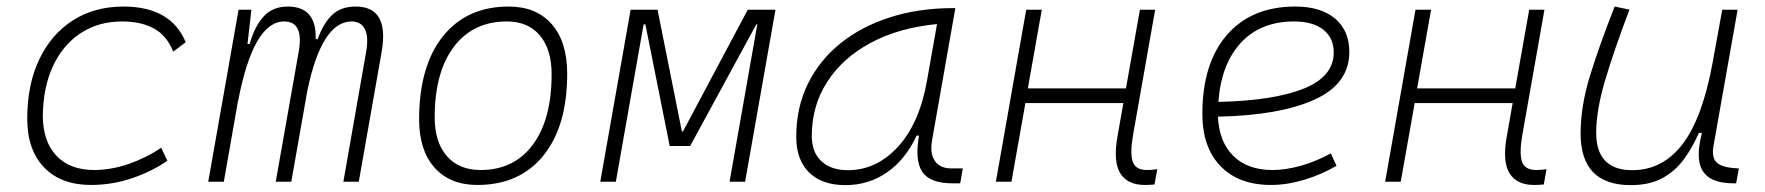

<svg xmlns="http://www.w3.org/2000/svg" viewBox="-20 -547 5313 578"><path d="M263.2 -35.2Q314.5 -35.2 367.4 -53.5Q420.4 -71.8 465.3 -102.1L483.9 -63Q436.5 -30.3 376.7 -10.3Q316.9 9.8 253.9 9.8Q163.6 9.8 112.8 -43Q62 -95.7 62 -189.9Q62 -292 97.9 -367.7Q133.8 -443.4 199 -485.4Q264.2 -527.3 351.6 -527.3Q494.6 -527.3 539.1 -419.9L501.5 -391.6Q481.9 -440.4 443.1 -461.4Q404.3 -482.4 347.7 -482.4Q275.9 -482.4 222.2 -446.8Q168.5 -411.1 138.9 -346.7Q109.4 -282.2 108.9 -195.8Q109.9 -120.1 150.4 -77.6Q190.9 -35.2 263.2 -35.2Z M736.8 -517.6 725.1 -414.6H731.4Q747.6 -470.2 774.9 -498.8Q802.2 -527.3 846.2 -527.3Q933.6 -527.3 930.2 -429.2H936.5Q953.6 -477.5 980.2 -502.4Q1006.8 -527.3 1050.8 -527.3Q1152.8 -527.3 1128.9 -390.6L1060.1 0H1013.7L1082 -389.6Q1090.3 -435.5 1078.6 -459Q1066.9 -482.4 1038.6 -482.4Q948.7 -482.4 905.3 -274.4L856.9 0H810.1L878.9 -389.6Q896 -482.4 835.4 -482.4Q742.7 -482.4 696.8 -242.7V-244.6L653.8 0H606.9L698.2 -517.6Z M1417 9.8Q1334.5 9.8 1288.1 -42.5Q1241.7 -94.7 1241.7 -187.5Q1241.7 -347.7 1313.2 -437.5Q1384.8 -527.3 1511.7 -527.3Q1594.7 -527.3 1641.1 -474.1Q1687.5 -420.9 1687.5 -325.2Q1687.5 -167.5 1616 -78.9Q1544.4 9.8 1417 9.8ZM1426.8 -35.2Q1527.3 -35.2 1584 -111.3Q1640.6 -187.5 1640.6 -323.7Q1640.6 -398.4 1605.2 -440.4Q1569.8 -482.4 1505.9 -482.4Q1403.8 -482.4 1346.2 -406Q1288.6 -329.6 1288.6 -193.8Q1288.6 -119.1 1325.2 -77.1Q1361.8 -35.2 1426.8 -35.2Z M1787.1 0 1878.4 -517.6H1959.5L2032.7 -151.4H2036.1L2231 -517.6H2314.5L2223.1 0H2176.3L2259.8 -473.6H2256.8L2057.6 -107.4H1996.1L1922.9 -473.6H1917.5L1834 0Z M2525.4 10.3Q2454.6 10.3 2415.8 -27.8Q2377 -65.9 2377 -135.3Q2377 -223.1 2412.1 -294.7Q2447.3 -366.2 2510.7 -417Q2574.2 -467.8 2660.2 -495.1Q2746.1 -522.5 2847.2 -522.5H2856L2786.1 -126Q2778.8 -85.4 2794.2 -62.7Q2809.6 -40 2844.2 -40H2878.4L2870.6 4.9H2847.7Q2779.8 4.9 2756.6 -29.5Q2733.4 -64 2746.6 -138.7H2739.3Q2706.1 -66.9 2650.6 -28.3Q2595.2 10.3 2525.4 10.3ZM2532.7 -34.7Q2618.7 -34.7 2683.6 -105.5Q2748.5 -176.3 2771 -306.2L2800.8 -474.6Q2685.5 -463.4 2601.1 -418Q2516.6 -372.6 2470.2 -300.5Q2423.8 -228.5 2423.8 -137.7Q2423.8 -88.9 2452.6 -61.8Q2481.4 -34.7 2532.7 -34.7Z M2978 0 3069.3 -517.6H3116.2L3074.2 -280.8H3369.6L3411.6 -517.6H3457.5L3391.1 -141.6Q3381.3 -85.9 3389.9 -60.5Q3398.4 -35.2 3432.6 -35.2Q3446.8 -35.2 3463.9 -37.6L3455.6 8.3Q3441.9 9.8 3426.3 9.8Q3374 9.8 3352.3 -25.6Q3330.6 -61 3344.2 -136.7L3361.8 -236.8H3066.9L3024.9 0Z M3810.5 -35.2Q3851.1 -35.2 3897.2 -48.3Q3943.4 -61.5 3986.3 -85.4L4003.4 -47.9Q3957.5 -21 3905.8 -5.6Q3854 9.8 3806.2 9.8Q3709 9.8 3654.3 -46.9Q3599.6 -103.5 3599.6 -204.6Q3599.6 -356.4 3673.6 -441.9Q3747.6 -527.3 3879.4 -527.3Q3956.1 -527.3 3999 -491.2Q4042 -455.1 4042 -390.6Q4042 -294.9 3937.7 -247.3Q3833.5 -199.7 3646.5 -195.8Q3649.9 -120.1 3692.9 -77.6Q3735.8 -35.2 3810.5 -35.2ZM3647.9 -240.2Q3815.9 -244.1 3905.5 -280.5Q3995.1 -316.9 3995.1 -389.2Q3995.1 -432.6 3963.9 -457.5Q3932.6 -482.4 3875.5 -482.4Q3775.4 -482.4 3715.8 -418.5Q3656.2 -354.5 3647.9 -240.2Z M4149.9 0 4241.2 -517.6H4288.1L4246.1 -280.8H4541.5L4583.5 -517.6H4629.4L4563 -141.6Q4553.2 -85.9 4561.8 -60.5Q4570.3 -35.2 4604.5 -35.2Q4618.7 -35.2 4635.7 -37.6L4627.4 8.3Q4613.8 9.8 4598.1 9.8Q4545.9 9.8 4524.2 -25.6Q4502.4 -61 4516.1 -136.7L4533.7 -236.8H4238.8L4196.8 0Z M4889.2 10.3Q4738.3 10.3 4738.3 -145Q4738.3 -227.1 4766.1 -317.6Q4793.9 -408.2 4840.8 -527.3L4885.3 -518.1Q4836.4 -388.7 4810.8 -300.8Q4785.2 -212.9 4785.2 -147.5Q4785.2 -34.7 4894 -34.7Q4984.9 -34.7 5044.9 -112.8Q5105 -190.9 5135.7 -358.4L5164.6 -517.6H5210.9L5138.2 -106.9Q5132.3 -73.2 5147.7 -58.1Q5163.1 -43 5206.1 -40.5L5214.8 -40L5206.5 4.9H5201.2Q5148.4 4.9 5123.3 -13.9Q5098.1 -32.7 5094.7 -66.7Q5091.3 -100.6 5103.5 -147H5094.2Q5075.2 -103 5049.1 -67.4Q5022.9 -31.7 4984.4 -10.7Q4945.8 10.3 4889.2 10.3Z"/></svg>

Font: Cascadia Code NF ExtraLight
Style: Italic
Weight: 200
Italic angle: -10°
Monospace: yes
Designer: Aaron Bell
Foundry: Saja Typeworks
Version: Version 2404.023; ttfautohint (v1.8.4)